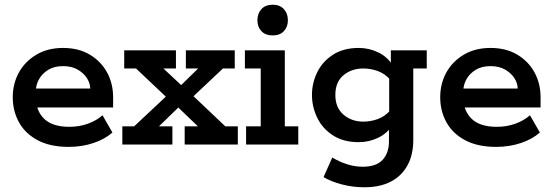

<svg xmlns="http://www.w3.org/2000/svg" viewBox="-20 -612 2343 813"><path d="M271 10Q193 10 140 -18Q87 -46 60.5 -94Q34 -142 34 -200Q34 -258 60 -305Q86 -352 134 -380.5Q182 -409 247 -409Q313 -409 360.5 -380.5Q408 -352 433.5 -305Q459 -258 459 -200V-157H90V-237H362Q362 -259 348.5 -280.5Q335 -302 309.5 -317Q284 -332 247 -332Q210 -332 184.5 -316.5Q159 -301 145.5 -277Q132 -253 132 -228V-200Q132 -143 167 -109Q202 -75 274 -75Q316 -75 353 -88.5Q390 -102 414 -124L456 -51Q425 -23 376 -6.5Q327 10 271 10Z M762 0V-77H818L717 -174H753L653 -77H710V0H498V-77H548L693 -213L703 -183L556 -322H506V-399H725V-322H672L766 -234L726 -231L819 -322H767V-399H974V-322H924L787 -193L780 -223L934 -77H987V0Z M1022 0V-77H1084V-322H1017V-399H1186V-77H1243V0ZM1135 -462Q1104 -462 1087 -480Q1070 -498 1070 -526Q1070 -555 1087 -573.5Q1104 -592 1135 -592Q1165 -592 1182 -573.5Q1199 -555 1199 -526Q1199 -498 1182 -480Q1165 -462 1135 -462Z M1523 181Q1474 181 1428 169Q1382 157 1350 138L1387 55Q1417 73 1449.5 83.5Q1482 94 1516 94Q1573 94 1600 65Q1627 36 1627 -14V-70L1642 -83Q1621 -48 1582 -29Q1543 -10 1499 -10Q1434 -10 1389.5 -39Q1345 -68 1323 -114Q1301 -160 1301 -210Q1301 -260 1323 -305.5Q1345 -351 1389.5 -380Q1434 -409 1499 -409Q1543 -409 1582 -390Q1621 -371 1642 -336L1635 -331V-399H1787V-322H1730V-20Q1730 44 1705 89Q1680 134 1634 157.5Q1588 181 1523 181ZM1518 -97Q1550 -97 1580 -108Q1610 -119 1633 -145L1628 -109V-308L1633 -274Q1610 -300 1580 -311Q1550 -322 1518 -322Q1469 -322 1434.5 -293.5Q1400 -265 1400 -210Q1400 -156 1434.5 -126.5Q1469 -97 1518 -97Z M2081 10Q2003 10 1950 -18Q1897 -46 1870.5 -94Q1844 -142 1844 -200Q1844 -258 1870 -305Q1896 -352 1944 -380.5Q1992 -409 2057 -409Q2123 -409 2170.5 -380.5Q2218 -352 2243.5 -305Q2269 -258 2269 -200V-157H1900V-237H2172Q2172 -259 2158.5 -280.5Q2145 -302 2119.5 -317Q2094 -332 2057 -332Q2020 -332 1994.5 -316.5Q1969 -301 1955.5 -277Q1942 -253 1942 -228V-200Q1942 -143 1977 -109Q2012 -75 2084 -75Q2126 -75 2163 -88.5Q2200 -102 2224 -124L2266 -51Q2235 -23 2186 -6.5Q2137 10 2081 10Z"/></svg>

Font: Rokkitt SemiBold SemiBold
Style: Regular
Weight: 600
Version: Version 3.103